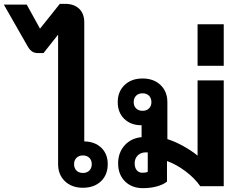

<svg xmlns="http://www.w3.org/2000/svg" viewBox="-124 -968 1245 998"><path d="M436 -115Q436 -59 400.5 -25.5Q365 8 307 8Q249 8 213.5 -26Q178 -60 178 -115V-788L102 -692H74Q56 -692 43.5 -700Q31 -708 21 -725L-104 -944H15L84 -819L187 -948H214Q261 -948 287.5 -922.5Q314 -897 314 -852V-233Q369 -232 402.5 -200Q436 -168 436 -115ZM353 -115Q353 -135 340.5 -147.5Q328 -160 307 -160Q286 -160 273.5 -147.5Q261 -135 261 -115Q261 -94 273.5 -81.5Q286 -69 307 -69Q328 -69 340.5 -81.5Q353 -94 353 -115Z M1039 -550V0H917Q888 -42 840 -78Q792 -114 744 -131V-24Q724 -8 691 1Q658 10 619 10Q561 10 525.5 -25.5Q490 -61 490 -119Q490 -174 523.5 -212Q557 -250 612 -255V-317H611Q556 -317 522 -350Q488 -383 488 -437Q488 -492 523.5 -526Q559 -560 617 -560Q675 -560 710.5 -526Q746 -492 746 -437V-245Q787 -232 830 -208Q873 -184 903 -159V-550ZM617 -392Q638 -392 650.5 -404.5Q663 -417 663 -437Q663 -458 650.5 -470.5Q638 -483 617 -483Q596 -483 583.5 -470.5Q571 -458 571 -437Q571 -417 583.5 -404.5Q596 -392 617 -392ZM644 -176H634Q608 -176 592 -160Q576 -144 576 -119Q576 -96 587 -83Q598 -70 617 -70Q634 -70 644 -75Z M903 -842H1039V-626H903Z"/></svg>

Font: Stavian Bold
Style: Bold
Weight: 700
Version: Version 1.000; ttfautohint (v1.6)